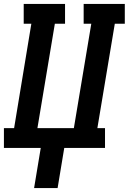

<svg xmlns="http://www.w3.org/2000/svg" viewBox="-24 -755 657 980"><path d="M150 205 184 0H-4V-101H48L136 -634H97V-735H308V-634H256L167 -101H353L442 -634H403V-735H613V-634H562L473 -101H512V0H304L270 205Z"/></svg>

Font: Iosevka Slab Extended
Style: Bold Italic
Weight: 700
Width: 7
Italic angle: -9°
Monospace: yes
Designer: Belleve Invis
Foundry: Belleve Invis
Version: Version 11.1.0; ttfautohint (v1.8.3)